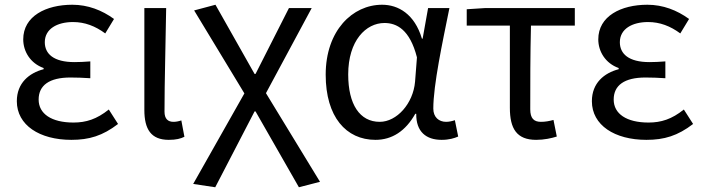

<svg xmlns="http://www.w3.org/2000/svg" viewBox="-20 -577 2967 810"><path d="M281 13C356 13 413 -4 478 -54L439 -115C388 -74 343 -60 290 -60C197 -60 143 -97 143 -157C143 -217 188 -250 277 -250C304 -250 330 -249 361 -247V-318C335 -316 315 -315 294 -315C206 -315 169 -350 169 -399C169 -455 221 -484 288 -484C338 -484 382 -467 424 -436L461 -497C410 -534 351 -557 285 -557C174 -557 78 -509 78 -411C78 -360 108 -310 164 -290V-285C103 -269 51 -227 51 -150C51 -49 147 13 281 13Z M692 13C723 13 742 8 758 0L745 -69C733 -65 722 -63 712 -63C689 -63 674 -75 674 -106C674 -237 679 -396 681 -543H589V-113C589 -32 617 13 692 13Z M888 213 1054 -107H1058L1241 213L1330 190L1102 -184L1295 -543H1199L1058 -265H1054L889 -557L799 -533L1011 -183L795 199Z M1564 13C1634 13 1691 -24 1732 -97H1736C1735 -21 1778 13 1843 13C1875 13 1897 6 1913 -1L1899 -70C1888 -66 1874 -63 1862 -63C1832 -63 1808 -82 1808 -119C1808 -218 1847 -400 1876 -543H1786L1763 -414H1760C1729 -518 1660 -557 1592 -557C1467 -557 1354 -448 1354 -262C1354 -84 1440 13 1564 13ZM1582 -63C1498 -63 1449 -136 1449 -263C1449 -406 1524 -480 1602 -480C1653 -480 1709 -453 1739 -335L1731 -232C1723 -140 1654 -63 1582 -63Z M2242 13C2276 13 2307 6 2329 -1L2315 -71C2297 -66 2280 -63 2262 -63C2232 -63 2217 -78 2217 -116C2217 -226 2217 -346 2220 -469H2405V-543H2027L1949 -538V-469H2131V-122C2131 -34 2160 13 2242 13Z M2707 13C2782 13 2839 -4 2904 -54L2865 -115C2814 -74 2769 -60 2716 -60C2623 -60 2569 -97 2569 -157C2569 -217 2614 -250 2703 -250C2730 -250 2756 -249 2787 -247V-318C2761 -316 2741 -315 2720 -315C2632 -315 2595 -350 2595 -399C2595 -455 2647 -484 2714 -484C2764 -484 2808 -467 2850 -436L2887 -497C2836 -534 2777 -557 2711 -557C2600 -557 2504 -509 2504 -411C2504 -360 2534 -310 2590 -290V-285C2529 -269 2477 -227 2477 -150C2477 -49 2573 13 2707 13Z"/></svg>

Font: Squished Noto Sans CJK JP Regular
Style: Regular
Weight: 400
Designer: Ryoko NISHIZUKA (kana & ideographs); Paul D. Hunt (Latin, Greek & Cyrillic); Wenlong ZHANG (bopomofo); Sandoll Communica
Foundry: Adobe Systems Incorporated
Version: Version 1.004;PS 1.004;hotconv 1.0.82;makeotf.lib2.5.63406